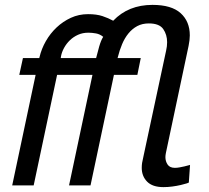

<svg xmlns="http://www.w3.org/2000/svg" viewBox="-20 -760 857 787"><path d="M650 7Q605 7 583 -15.5Q561 -38 561 -72Q561 -83 562.5 -92.5Q564 -102 568 -119L661 -553Q663 -561 664 -570Q665 -579 665 -587Q665 -618 649 -641Q633 -664 590 -664Q563 -664 542.5 -653Q522 -642 506.5 -623Q491 -604 480.5 -579Q470 -554 463 -526L462 -522H557L543 -453H447L351 0H263L359 -453H214L118 0H30L126 -453H59L74 -522H141L142 -526Q150 -560 168 -591.5Q186 -623 212 -647.5Q238 -672 270.5 -687Q303 -702 341 -702Q376 -702 400 -694Q424 -686 444 -675Q506 -740 605 -740Q683 -740 720.5 -706Q758 -672 758 -615Q758 -597 753 -572L660 -133Q658 -123 658 -116Q658 -99 667 -85.5Q676 -72 697 -72Q706 -72 716.5 -74Q727 -76 736 -78Q745 -80 751.5 -82Q758 -84 759 -84L754 -12Q754 -11 744.5 -8Q735 -5 720 -1.5Q705 2 686.5 4.5Q668 7 650 7ZM374 -522Q379 -543 386.5 -569Q394 -595 403 -609Q390 -620 373.5 -623Q357 -626 342 -626Q319 -626 300 -617.5Q281 -609 266.5 -595Q252 -581 242.5 -563.5Q233 -546 230 -529L229 -522Z"/></svg>

Font: PTCRaleway Medium
Style: Italic
Weight: 500
Italic angle: -12°
Designer: Matt McInerney, Pablo Impallari, Rodrigo Fuenzalida
Foundry: Matt McInerney, Pablo Impallari, Rodrigo Fuenzalida
Version: Version 3.000g; ttfautohint (v1.5) -l 8 -r 28 -G 28 -x 14 -D